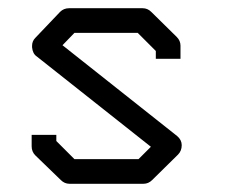

<svg xmlns="http://www.w3.org/2000/svg" viewBox="-20 -496 580 467"><path d="M359 -372 315 -416H161L132 -386L411 -165Q422 -155.5 422 -143Q422 -129 413 -120L350 -58Q341 -49 329 -49H149Q137 -49 128 -58L66 -118Q57 -127 57 -140V-168H117V-153L161 -109H317L347 -139L69 -359Q59.5 -365.5 58 -381V-384.5Q58 -396 66 -404L126 -467Q135 -476 148 -476H327Q339 -476 348 -467L410 -406Q419 -397 419 -385V-353H359Z"/></svg>

Font: 3270 Nerd Font
Style: Regular
Weight: 400
Monospace: yes
Version: Version 3.0.1;Nerd Fonts 3.3.0